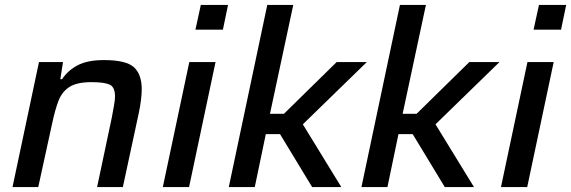

<svg xmlns="http://www.w3.org/2000/svg" viewBox="-20 -763 2329 783"><path d="M31 0 139 -510H237L226 -440H233Q257 -476 297 -497Q337 -518 404 -518Q494 -518 526 -489Q558 -460 558 -399Q558 -381 555 -355.5Q552 -330 546 -302L481 0H376L436 -284Q441 -311 445 -333Q449 -355 449 -370Q449 -408 427 -418Q405 -428 353 -428Q293 -428 262.5 -408Q232 -388 218 -350.5Q204 -313 193 -261L136 0Z M777 -642 799 -743H910L889 -642ZM644 0 752 -510H859L751 0Z M913 0 1070 -743H1176L1081 -299H1138L1353 -510H1476L1215 -256L1372 0H1253L1122 -216H1064L1019 0Z M1454 0 1611 -743H1717L1622 -299H1679L1894 -510H2017L1756 -256L1913 0H1794L1663 -216H1605L1560 0Z M2156 -642 2178 -743H2289L2268 -642ZM2023 0 2131 -510H2238L2130 0Z"/></svg>

Font: Saira Medium
Style: Italic
Weight: 500
Italic angle: -12°
Designer: Hector Gatti with collaboration of the Omnibus-Type team
Foundry: Omnibus-Type
Version: Version 1.100; ttfautohint (v1.8.3)